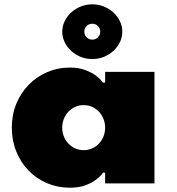

<svg xmlns="http://www.w3.org/2000/svg" viewBox="-20 -855 825 895"><path d="M35 -260Q35 -320 56 -371Q77 -422 113.5 -459.5Q150 -497 199.5 -518.5Q249 -540 305 -540Q347 -540 376 -529Q405 -518 424 -505Q446 -489 460 -470H470V-520H700V0H470V-50H460Q446 -30 424 -15Q405 -1 376 9.5Q347 20 305 20Q249 20 199.5 -1Q150 -22 113.5 -59.5Q77 -97 56 -148.5Q35 -200 35 -260ZM370 -365Q349 -365 331 -357Q313 -349 299.5 -335Q286 -321 278 -301.5Q270 -282 270 -260Q270 -237 278 -218Q286 -199 299.5 -185Q313 -171 331 -163Q349 -155 370 -155Q391 -155 409 -163Q427 -171 440.5 -185Q454 -199 462 -218Q470 -237 470 -260Q470 -282 462 -301.5Q454 -321 440.5 -335Q427 -349 409 -357Q391 -365 370 -365ZM410.2 -744.3Q394.5 -744.3 383.8 -733.6Q373.1 -722.9 373.1 -707.3Q373.1 -691.7 383.8 -681Q394.5 -670.3 410.2 -670.3Q425.8 -670.3 436.5 -681Q447.2 -691.7 447.2 -707.3Q447.2 -722.9 436.5 -733.6Q425.8 -744.3 410.2 -744.3ZM410.2 -834.8Q439.8 -834.8 465.4 -824.1Q490.9 -813.4 509.8 -795.7Q528.8 -778 539.5 -755Q550.2 -732 550.2 -707.3Q550.2 -682.6 539.5 -659.6Q528.8 -636.6 509.8 -618.9Q490.9 -601.2 465.4 -590.5Q439.8 -579.8 410.2 -579.8Q380.5 -579.8 355 -590.5Q329.5 -601.2 310.5 -618.9Q291.6 -636.6 280.9 -659.6Q270.2 -682.6 270.2 -707.3Q270.2 -732 280.9 -755Q291.6 -778 310.5 -795.7Q329.5 -813.4 355 -824.1Q380.5 -834.8 410.2 -834.8Z"/></svg>

Font: Imperial One
Style: Regular
Weight: 400
Designer: Jovanny Lemonad
Foundry: Jovanny Lemonad
Version: Version 1.000